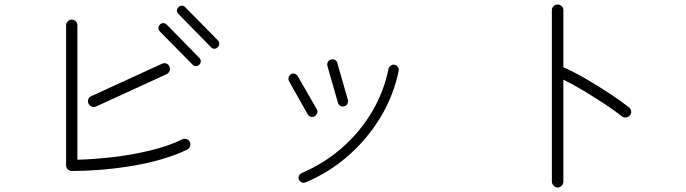

<svg xmlns="http://www.w3.org/2000/svg" viewBox="-20 -806 3040 851"><path d="M298 -48Q288 -48 280.5 -55.5Q273 -63 273 -73V-694Q273 -704 280.5 -711.5Q288 -719 298 -719Q309 -719 316 -711.5Q323 -704 323 -694V-98Q398 -100 483 -110Q568 -120 648 -139.5Q728 -159 787 -188Q797 -193 807 -189.5Q817 -186 821 -177Q826 -167 822.5 -157.5Q819 -148 810 -143Q756 -117 690.5 -98.5Q625 -80 555.5 -69Q486 -58 419.5 -53Q353 -48 298 -48ZM406 -334Q396 -330 386.5 -333.5Q377 -337 372 -347Q368 -357 371.5 -366.5Q375 -376 385 -380L697 -523Q707 -528 717 -524.5Q727 -521 731 -511Q735 -501 731.5 -491.5Q728 -482 718 -477ZM863 -519Q857 -513 848 -513Q839 -513 833 -520L688 -667Q682 -673 682 -682Q682 -691 689 -697Q695 -704 704 -703.5Q713 -703 719 -697L863 -550Q870 -543 870 -534.5Q870 -526 863 -519ZM915 -597 771 -744Q764 -751 764 -759.5Q764 -768 771 -774Q777 -781 786 -781Q795 -781 801 -774L946 -627Q952 -620 952 -611.5Q952 -603 945 -597Q939 -590 930 -590Q921 -590 915 -597Z M1335 2Q1326 6 1317.5 2.5Q1309 -1 1305 -10Q1301 -18 1305 -26.5Q1309 -35 1317 -39Q1416 -81 1495.5 -150.5Q1575 -220 1628.5 -310Q1682 -400 1702 -501Q1704 -510 1712 -515.5Q1720 -521 1729 -519Q1738 -517 1743.5 -509Q1749 -501 1747 -492Q1725 -384 1667.5 -288Q1610 -192 1525 -117Q1440 -42 1335 2ZM1506 -335Q1497 -332 1489 -336.5Q1481 -341 1478 -350L1431 -514Q1429 -524 1433.5 -532Q1438 -540 1447 -542Q1456 -545 1464.5 -540.5Q1473 -536 1475 -527L1522 -363Q1524 -354 1519.5 -345.5Q1515 -337 1506 -335ZM1375 -291Q1367 -286 1358 -288.5Q1349 -291 1344 -299L1261 -446Q1257 -454 1259.5 -463Q1262 -472 1269 -477Q1277 -482 1286.5 -479Q1296 -476 1300 -468L1384 -322Q1389 -314 1386 -305Q1383 -296 1375 -291Z M2452 25Q2442 25 2434 17Q2426 9 2426 -1V-761Q2426 -772 2434 -779Q2442 -786 2452 -786Q2462 -786 2469.5 -779Q2477 -772 2477 -761V-508Q2523 -488 2577 -456.5Q2631 -425 2682 -391.5Q2733 -358 2768 -330Q2776 -323 2777.5 -313Q2779 -303 2772 -295Q2766 -287 2755.5 -285.5Q2745 -284 2737 -290Q2706 -315 2661 -344.5Q2616 -374 2568 -403Q2520 -432 2477 -453V-1Q2477 9 2469.5 17Q2462 25 2452 25Z"/></svg>

Font: Kurewa Gothic CJK TC Regular
Style: Regular
Weight: 400
Designer: Max Yao
Foundry: Max-Everyday
Version: Version 1.071; ttfautohint (v1.8.3)